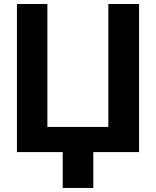

<svg xmlns="http://www.w3.org/2000/svg" viewBox="-20 -747 767 943"><path d="M63.2 0V-727.3H212.7V-123.6H512.1V-727.3H663V0H438.2V176.1H288V0Z"/></svg>

Font: Cannonade
Style: Bold
Weight: 700
Designer: Rasmus Andersson
Foundry: rsms
Version: Version 3.012;git-f93a4a705